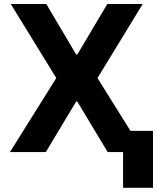

<svg xmlns="http://www.w3.org/2000/svg" viewBox="-20 -747 772 943"><path d="M207.4 -727.3H33L256.4 -363.6L28.8 0H204.9L354 -248.2H359.7L508.9 0H584.5V175.4H731.5V-104.4H620.7L458.8 -363.6L680.8 -727.3H507.1L359.7 -479.4H354Z"/></svg>

Font: Karasuma Gothic
Style: Bold
Weight: 700
Designer: Rasmus Andersson / Ryoko Nishizuka
Foundry: Genbu
Version: Version 1.00